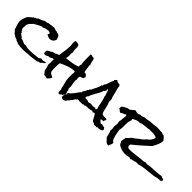

<svg xmlns="http://www.w3.org/2000/svg" viewBox="162 -1873 3022 3022"><g transform="rotate(45 1673.5 -361.5)"><path d="M745.1 -175.8Q745.1 -166 739.7 -159.7Q734.4 -153.3 727.1 -148.4Q719.7 -143.6 712.4 -139.6Q705.1 -135.7 699.2 -129.9Q695.3 -126 693.8 -120.6Q692.4 -115.2 688.5 -113.3Q682.6 -108.4 675.8 -107.4Q668.9 -106.4 661.6 -105Q654.3 -103.5 647.5 -101.1Q640.6 -98.6 635.7 -91.8Q589.8 -86.9 545.4 -79.1Q501 -71.3 454.1 -71.3Q445.3 -71.3 435.1 -69.8Q424.8 -68.4 416 -67.4Q395.5 -65.4 375.5 -64.5Q355.5 -63.5 335 -63.5Q306.6 -63.5 278.3 -65.9Q250 -68.4 222.7 -74.2Q215.8 -79.1 207 -82Q198.2 -85 189 -87.9Q179.7 -90.8 171.9 -94.7Q164.1 -98.6 160.2 -106.4Q145.5 -107.4 134.3 -112.3Q123 -117.2 113.8 -123.5Q104.5 -129.9 94.7 -136.7Q85 -143.6 72.3 -148.4Q62.5 -162.1 52.2 -175.3Q42 -188.5 27.3 -197.3Q24.4 -215.8 18.1 -234.4Q11.7 -252.9 5.4 -271Q-1 -289.1 -5.4 -307.6Q-9.8 -326.2 -9.8 -345.7Q-9.8 -359.4 -5.9 -378.9Q-2 -398.4 4.4 -418.5Q10.7 -438.5 19.5 -456.1Q28.3 -473.6 37.1 -484.4Q40 -487.3 43.9 -489.3Q47.9 -491.2 50.8 -495.1Q59.6 -504.9 69.3 -511.2Q79.1 -517.6 89.8 -526.4Q93.8 -530.3 96.2 -535.2Q98.6 -540 103.5 -543.9Q106.4 -545.9 111.8 -544.9Q117.2 -543.9 121.1 -546.9Q125 -549.8 125 -553.7Q125 -557.6 127.9 -560.5Q128.9 -561.5 133.8 -561Q138.7 -560.5 139.6 -560.5Q146.5 -560.5 155.3 -569.8Q164.1 -579.1 169.9 -582Q176.8 -585.9 183.6 -587.4Q190.4 -588.9 198.2 -592.8Q209 -598.6 219.2 -602.1Q229.5 -605.5 240.2 -610.4Q246.1 -612.3 251 -617.2Q255.9 -622.1 260.7 -624Q269.5 -627 279.8 -628.4Q290 -629.9 299.3 -631.3Q308.6 -632.8 317.9 -635.3Q327.1 -637.7 335 -644.5H342.8Q360.4 -644.5 377 -649.4Q393.6 -654.3 411.1 -654.3Q416 -654.3 425.8 -652.3Q433.6 -657.2 443.4 -657.2Q460 -657.2 476.6 -648.9Q493.2 -640.6 510.7 -640.6H516.6Q520.5 -640.6 524.4 -641.6Q535.2 -630.9 550.3 -629.9Q565.4 -628.9 576.2 -621.1Q583 -615.2 587.4 -607.4Q591.8 -599.6 594.7 -590.8L600.6 -573.2Q603.5 -564.5 608.4 -557.6Q603.5 -522.5 579.6 -501.5Q555.7 -480.5 519.5 -480.5Q505.9 -480.5 496.6 -483.9Q487.3 -487.3 480 -491.2Q472.7 -495.1 464.8 -499Q457 -502.9 447.3 -504.9Q458 -524.4 460.9 -546.9Q450.2 -551.8 439.5 -553.7Q428.7 -555.7 418.9 -560.5Q392.6 -553.7 367.7 -551.3Q342.8 -548.8 321.3 -530.3Q316.4 -531.2 311 -532.2Q305.7 -533.2 300.8 -533.2Q294.9 -533.2 277.3 -524.9Q259.8 -516.6 239.7 -505.9Q219.7 -495.1 201.7 -484.4Q183.6 -473.6 176.8 -469.7Q168.9 -464.8 163.1 -458Q157.2 -451.2 151.4 -443.8Q145.5 -436.5 139.6 -430.2Q133.8 -423.8 125 -420.9Q123 -410.2 118.2 -402.3Q113.3 -394.5 107.4 -385.7Q106.4 -368.2 104 -350.6Q101.6 -333 101.6 -315.4V-302.7Q101.6 -296.9 103.5 -292Q113.3 -279.3 119.6 -263.7Q126 -248 141.6 -242.2Q142.6 -238.3 141.1 -237.3Q139.6 -236.3 138.7 -232.4Q144.5 -221.7 153.8 -215.3Q163.1 -209 172.9 -202.6Q182.6 -196.3 191.4 -189.5Q200.2 -182.6 205.1 -171.9Q219.7 -171.9 232.9 -167Q246.1 -162.1 258.3 -156.2Q270.5 -150.4 281.7 -145.5Q293 -140.6 304.7 -140.6Q315.4 -140.6 324.2 -143.6Q349.6 -135.7 375.5 -132.3Q401.4 -128.9 427.7 -128.9Q460 -128.9 492.2 -132.8Q524.4 -136.7 556.6 -139.6Q568.4 -141.6 579.1 -141.6Q589.8 -141.6 600.6 -143.6Q614.3 -145.5 626.5 -156.2Q638.7 -167 650.4 -171.9Q661.1 -165 675.8 -165Q692.4 -165 708 -170.4Q723.6 -175.8 740.2 -175.8Z M1346.7 -456.1Q1342.8 -446.3 1338.9 -437.5Q1335 -428.7 1333 -418Q1326.2 -413.1 1317.9 -410.6Q1309.6 -408.2 1300.8 -405.8Q1292 -403.3 1284.7 -399.9Q1277.3 -396.5 1273.4 -389.6Q1270.5 -375 1270.5 -362.3Q1270.5 -345.7 1276.4 -334Q1273.4 -325.2 1272.5 -315.4Q1271.5 -305.7 1271.5 -296.9Q1271.5 -264.6 1279.3 -232.9Q1287.1 -201.2 1288.1 -168.9Q1288.1 -164.1 1287.1 -158.2Q1286.1 -152.3 1286.1 -147.5Q1286.1 -127 1301.8 -120.1Q1298.8 -115.2 1298.8 -111.3Q1298.8 -103.5 1300.8 -97.7Q1302.7 -91.8 1301.8 -85Q1306.6 -75.2 1311.5 -67.9Q1316.4 -60.5 1318.4 -49.8Q1311.5 -36.1 1301.8 -24.9Q1292 -13.7 1288.1 2.9Q1284.2 2 1279.3 2Q1272.5 2 1268.6 4.9Q1264.6 7.8 1262.2 12.2Q1259.8 16.6 1256.8 21Q1253.9 25.4 1249 27.3H1246.1Q1241.2 28.3 1237.8 26.9Q1234.4 25.4 1231.4 25.4Q1229.5 25.4 1223.6 27.3Q1215.8 17.6 1212.9 4.4Q1210 -8.8 1210 -21.5Q1210 -35.2 1213.9 -45.9Q1203.1 -54.7 1200.7 -72.3Q1198.2 -89.8 1195.3 -101.6Q1187.5 -137.7 1177.2 -171.9Q1167 -206.1 1165 -242.2Q1164.1 -255.9 1164.1 -268.6V-319.3Q1164.1 -332 1165 -343.8Q1165 -352.5 1166.5 -360.8Q1168 -369.1 1168 -377.9Q1168 -389.6 1160.2 -400.4Q1090.8 -397.5 1028.8 -375.5Q966.8 -353.5 905.3 -323.2Q901.4 -300.8 900.4 -279.3Q899.4 -257.8 899.4 -235.4V-192.4Q899.4 -168 901.4 -151.4Q906.2 -123 930.2 -107.9Q954.1 -92.8 978.5 -85Q977.5 -70.3 972.7 -60.1Q967.8 -49.8 960.4 -41.5Q953.1 -33.2 944.3 -25.4Q935.5 -17.6 926.8 -7.8Q918.9 -12.7 911.1 -14.6Q903.3 -16.6 894.5 -17.1Q885.7 -17.6 877 -18.6Q868.2 -19.5 859.4 -22.5L837.9 -51.8Q827.1 -66.4 814.5 -81.1V-89.8Q814.5 -116.2 804.7 -140.6Q794.9 -165 790 -190.4Q793 -199.2 793.9 -208Q794.9 -216.8 794.9 -226.6Q794.9 -246.1 793.5 -264.6Q792 -283.2 793.9 -301.8H789.1Q780.3 -301.8 770.5 -297.4Q760.7 -293 751.5 -287.6Q742.2 -282.2 733.9 -277.8Q725.6 -273.4 719.7 -273.4Q716.8 -273.4 713.9 -274.4Q710.9 -275.4 707 -275.4Q702.1 -275.4 695.3 -271.5Q688.5 -267.6 680.2 -263.2Q671.9 -258.8 663.1 -254.9Q654.3 -251 645.5 -251Q631.8 -251 618.2 -262.7Q616.2 -270.5 616.7 -277.3Q617.2 -284.2 617.2 -292Q617.2 -299.8 614.3 -308.6Q621.1 -321.3 632.3 -328.6Q643.6 -335.9 655.8 -342.3Q668 -348.6 680.7 -355Q693.4 -361.3 702.1 -372.1H708Q721.7 -372.1 732.9 -377.9Q744.1 -383.8 758.8 -382.8Q763.7 -384.8 765.6 -397.5L769.5 -396.5Q791 -396.5 807.6 -411.1Q818.4 -471.7 825.2 -533.2Q832 -594.7 832 -656.2Q832 -662.1 828.1 -668Q826.2 -675.8 826.2 -682.6V-697.3Q826.2 -708 827.1 -719.7Q828.1 -731.4 832 -743.2Q841.8 -749 852.5 -749Q865.2 -749 877.4 -745.6Q889.6 -742.2 901.4 -740.2Q910.2 -731.4 914.6 -720.7Q918.9 -710 919.9 -698.7Q920.9 -687.5 920.4 -676.3Q919.9 -665 919.9 -654.3Q919.9 -632.8 924.8 -612.3Q929.7 -591.8 929.7 -572.3Q929.7 -567.4 926.3 -564.9Q922.9 -562.5 922.9 -551.8Q922.9 -541 924.8 -529.3Q926.8 -517.6 926.8 -505.9Q926.8 -492.2 922.9 -477.5Q918.9 -462.9 916 -449.2Q974.6 -454.1 1036.1 -463.9Q1097.7 -473.6 1153.3 -495.1Q1154.3 -497.1 1154.3 -501Q1154.3 -506.8 1153.3 -512.7Q1152.3 -518.6 1152.3 -525.4Q1152.3 -537.1 1160.2 -543.9Q1155.3 -571.3 1153.3 -598.6Q1151.4 -626 1151.4 -653.3V-709Q1151.4 -736.3 1150.4 -763.7Q1158.2 -768.6 1167 -768.6Q1177.7 -768.6 1187 -763.2Q1196.3 -757.8 1209 -757.8Q1217.8 -757.8 1223.6 -760.7Q1234.4 -751 1238.3 -735.4Q1242.2 -719.7 1245.1 -703.1Q1248 -686.5 1251.5 -670.4Q1254.9 -654.3 1265.6 -644.5L1266.6 -641.6Q1266.6 -637.7 1262.7 -635.7Q1258.8 -633.8 1258.8 -627.9V-624Q1262.7 -608.4 1264.6 -591.8Q1266.6 -575.2 1268.1 -558.1Q1269.5 -541 1272.5 -524.9Q1275.4 -508.8 1283.2 -495.1Q1288.1 -496.1 1295.9 -496.1Q1315.4 -496.1 1326.7 -482.9Q1337.9 -469.7 1346.7 -456.1Z M2135.7 -71.3Q2132.8 -57.6 2123.5 -49.3Q2114.3 -41 2101.6 -36.1Q2088.9 -31.2 2075.7 -29.8Q2062.5 -28.3 2051.8 -28.3Q2046.9 -28.3 2042.5 -28.8Q2038.1 -29.3 2033.2 -29.3Q2028.3 -29.3 2028.3 -24.4Q2028.3 -19.5 2023.4 -17.6Q2018.6 -19.5 2013.7 -20.5Q2008.8 -21.5 2003.9 -21.5Q1997.1 -21.5 1990.7 -20.5Q1984.4 -19.5 1978.5 -19.5Q1970.7 -19.5 1967.3 -21.5Q1963.9 -23.4 1961.4 -25.9Q1959 -28.3 1956.5 -31.2Q1954.1 -34.2 1949.2 -36.1Q1942.4 -39.1 1938 -37.1Q1933.6 -35.2 1924.8 -43Q1913.1 -52.7 1904.8 -66.9Q1896.5 -81.1 1888.7 -96.7Q1880.9 -112.3 1872.1 -127.9Q1863.3 -143.6 1851.6 -155.3H1843.8Q1826.2 -155.3 1819.3 -140.6Q1814.5 -143.6 1809.6 -147.9Q1804.7 -152.3 1798.8 -155.3Q1776.4 -148.4 1752 -143.6Q1727.5 -138.7 1703.1 -138.7H1689.5Q1683.6 -138.7 1676.8 -140.6Q1667 -136.7 1659.2 -131.3Q1651.4 -126 1641.6 -126Q1635.7 -126 1627.9 -129.9Q1622.1 -129.9 1622.6 -125Q1623 -120.1 1616.2 -120.1H1607.4Q1593.8 -120.1 1580.6 -119.1Q1567.4 -118.2 1553.7 -118.2Q1535.2 -118.2 1515.6 -123Q1510.7 -120.1 1504.9 -120.1Q1501 -118.2 1499 -113.8Q1497.1 -109.4 1495.1 -106Q1493.2 -102.5 1489.7 -100.1Q1486.3 -97.7 1480.5 -98.6Q1478.5 -86.9 1470.7 -80.1Q1462.9 -73.2 1462.9 -59.6Q1452.1 -53.7 1445.3 -44.9Q1438.5 -36.1 1431.6 -26.4Q1424.8 -16.6 1417.5 -7.8Q1410.2 1 1399.4 5.9Q1394.5 11.7 1396.5 24.4Q1385.7 33.2 1370.1 40Q1354.5 46.9 1340.8 46.9Q1312.5 46.9 1301.8 16.6Q1301.8 6.8 1303.2 -4.4Q1304.7 -15.6 1307.6 -25.9Q1310.5 -36.1 1316.4 -44.4Q1322.3 -52.7 1333 -56.6Q1333 -65.4 1327.1 -68.8Q1321.3 -72.3 1322.3 -81.1Q1348.6 -93.8 1368.2 -114.3Q1387.7 -134.8 1403.8 -157.7Q1419.9 -180.7 1436.5 -204.1Q1453.1 -227.5 1473.6 -246.1V-266.6Q1502.9 -297.9 1511.7 -336.9Q1522.5 -338.9 1525.9 -346.7Q1529.3 -354.5 1529.3 -365.2Q1534.2 -365.2 1535.6 -369.6Q1537.1 -374 1543.9 -372.1Q1552.7 -395.5 1563.5 -415Q1574.2 -434.6 1585 -454.6Q1595.7 -474.6 1604 -496.1Q1612.3 -517.6 1616.2 -543.9Q1629.9 -544.9 1631.3 -557.1Q1632.8 -569.3 1634.8 -579.1Q1649.4 -592.8 1656.7 -611.3Q1664.1 -629.9 1669.9 -649.9Q1675.8 -669.9 1683.1 -689.9Q1690.4 -710 1704.1 -725.6V-728.5Q1704.1 -733.4 1700.2 -734.9Q1696.3 -736.3 1696.3 -741.2Q1697.3 -742.2 1697.3 -743.2Q1709 -748 1714.8 -759.3Q1720.7 -770.5 1732.4 -775.4Q1752.9 -758.8 1768.6 -755.4Q1784.2 -752 1809.6 -750Q1822.3 -736.3 1823.7 -717.3Q1825.2 -698.2 1830.1 -679.7Q1837.9 -648.4 1847.2 -618.7Q1856.4 -588.9 1861.3 -557.6Q1864.3 -539.1 1872.1 -522.5Q1879.9 -505.9 1882.8 -488.3Q1884.8 -474.6 1882.8 -457.5Q1880.9 -440.4 1886.7 -427.7L1893.6 -412.1Q1898.4 -401.4 1901.9 -389.6Q1905.3 -377.9 1908.2 -366.2Q1916 -336.9 1922.4 -303.2Q1928.7 -269.5 1942.4 -242.2Q1947.3 -232.4 1957.5 -228.5Q1967.8 -224.6 1980.5 -223.1Q1993.2 -221.7 2005.4 -222.2Q2017.6 -222.7 2026.4 -222.7H2036.1Q2042 -222.7 2047.9 -220.7Q2051.8 -212.9 2051.8 -207Q2051.8 -195.3 2043.9 -188.5Q2036.1 -181.6 2036.1 -172.9Q2036.1 -168 2040 -162.1Q2036.1 -163.1 2028.3 -163.1Q2005.9 -163.1 1984.4 -155.3Q1992.2 -138.7 2005.4 -127.4Q2018.6 -116.2 2033.2 -106.4Q2043 -114.3 2053.7 -114.3Q2065.4 -114.3 2075.7 -108.9Q2085.9 -103.5 2097.7 -103.5Q2106.4 -103.5 2110.4 -106.4Q2118.2 -97.7 2123 -88.4Q2127.9 -79.1 2135.7 -71.3ZM1830.1 -227.5Q1828.1 -244.1 1823.7 -251.5Q1819.3 -258.8 1816.4 -269.5Q1812.5 -283.2 1811 -298.8Q1809.6 -314.5 1806.6 -329.1Q1799.8 -362.3 1791.5 -395.5Q1783.2 -428.7 1770.5 -460Q1774.4 -465.8 1774.4 -470.7V-473.6Q1765.6 -483.4 1761.7 -497.6Q1757.8 -511.7 1754.4 -525.9Q1751 -540 1745.6 -552.2Q1740.2 -564.5 1728.5 -572.3Q1725.6 -566.4 1725.6 -558.6Q1725.6 -551.8 1727.1 -545.9Q1728.5 -540 1728.5 -533.2Q1718.8 -528.3 1714.4 -518.1Q1710 -507.8 1700.2 -502Q1692.4 -470.7 1677.7 -442.9Q1663.1 -415 1647 -387.7Q1630.9 -360.4 1616.2 -332.5Q1601.6 -304.7 1592.8 -274.4Q1580.1 -265.6 1575.7 -252Q1571.3 -238.3 1571.3 -224.6Q1580.1 -219.7 1591.3 -219.2Q1602.5 -218.8 1613.3 -218.8Q1624 -218.8 1633.8 -216.8Q1643.6 -214.8 1651.4 -207Q1664.1 -210.9 1679.2 -212.4Q1694.3 -213.9 1704.1 -220.7Q1723.6 -213.9 1746.1 -213.9Q1757.8 -213.9 1769 -215.8Q1780.3 -217.8 1791 -220.7Q1799.8 -218.8 1804.7 -214.4Q1809.6 -210 1819.3 -210.9Q1824.2 -214.8 1825.2 -219.2Q1826.2 -223.6 1830.1 -227.5Z M3357.4 -169.9Q3355.5 -155.3 3347.2 -147.5Q3338.9 -139.6 3328.1 -132.8Q3323.2 -133.8 3318.8 -134.3Q3314.5 -134.8 3309.6 -134.8Q3279.3 -135.7 3252.4 -127Q3225.6 -118.2 3197.3 -114.3Q3187.5 -112.3 3179.2 -112.8Q3170.9 -113.3 3162.1 -111.3Q3130.9 -106.4 3095.7 -103.5Q3060.5 -100.6 3025.4 -96.2Q2990.2 -91.8 2956.5 -85.4Q2922.9 -79.1 2893.6 -67.4Q2890.6 -69.3 2887.7 -71.8Q2884.8 -74.2 2880.9 -74.2Q2871.1 -74.2 2862.3 -71.3Q2853.5 -68.4 2844.7 -69.3Q2835 -63.5 2823.7 -61Q2812.5 -58.6 2801.3 -57.1Q2790 -55.7 2779.3 -52.7Q2768.6 -49.8 2758.8 -42Q2751 -45.9 2739.7 -46.4Q2728.5 -46.9 2724.6 -53.7Q2702.1 -43 2677.2 -40Q2652.3 -37.1 2627 -38.1Q2610.4 -39.1 2588.9 -43Q2567.4 -46.9 2545.9 -54.2Q2524.4 -61.5 2505.9 -71.8Q2487.3 -82 2477.5 -96.7Q2470.7 -106.4 2467.8 -118.2Q2464.8 -129.9 2454.1 -135.7Q2457 -158.2 2460.9 -179.7Q2464.8 -201.2 2468.8 -223.6Q2488.3 -240.2 2505.9 -258.8Q2523.4 -277.3 2539.1 -297.9Q2557.6 -306.6 2573.7 -319.3Q2589.8 -332 2606 -345.2Q2622.1 -358.4 2638.2 -371.1Q2654.3 -383.8 2672.9 -393.6Q2675.8 -400.4 2681.2 -404.8Q2686.5 -409.2 2692.4 -413.6Q2698.2 -418 2703.1 -423.3Q2708 -428.7 2710 -436.5Q2744.1 -457 2769.5 -488.3Q2794.9 -519.5 2802.7 -558.6Q2786.1 -572.3 2765.1 -576.7Q2744.1 -581.1 2721.7 -583Q2702.1 -584 2681.2 -583Q2660.2 -582 2638.7 -584Q2617.2 -577.1 2594.2 -575.2Q2571.3 -573.2 2548.8 -571.8Q2526.4 -570.3 2504.4 -565.9Q2482.4 -561.5 2461.9 -549.8Q2458 -549.8 2454.6 -550.8Q2451.2 -551.8 2447.3 -551.8Q2416 -552.7 2388.7 -539.6Q2361.3 -526.4 2335 -513.7Q2333 -509.8 2333 -507.8Q2333 -502 2335.4 -496.6Q2337.9 -491.2 2337.9 -485.4Q2336.9 -484.4 2336.9 -483.4Q2336.9 -482.4 2335.9 -481.4Q2335 -476.6 2333.5 -472.7Q2332 -468.8 2330.1 -463.9Q2319.3 -432.6 2318.4 -402.3Q2317.4 -377 2318.4 -352.5Q2319.3 -328.1 2318.4 -302.7Q2316.4 -271.5 2308.6 -244.1Q2313.5 -220.7 2317.4 -194.8Q2321.3 -168.9 2327.1 -143.6Q2333 -118.2 2341.3 -94.2Q2349.6 -70.3 2363.3 -48.8Q2362.3 -46.9 2364.3 -45.9Q2366.2 -44.9 2368.2 -44.9H2376Q2380.9 -44.9 2379.9 -41Q2381.8 -38.1 2382.8 -35.6Q2383.8 -33.2 2386.7 -31.2Q2388.7 -28.3 2386.7 -23.4Q2385.7 -3.9 2377 12.7Q2368.2 29.3 2366.2 48.8Q2354.5 51.8 2344.7 51.8Q2328.1 50.8 2315.4 42.5Q2302.7 34.2 2292 22.5Q2281.2 10.7 2271.5 -1.5Q2261.7 -13.7 2250 -22.5Q2243.2 -49.8 2236.8 -83Q2230.5 -116.2 2215.8 -139.6Q2219.7 -148.4 2219.7 -161.1Q2220.7 -180.7 2216.3 -199.7Q2211.9 -218.8 2213.9 -238.3Q2213.9 -249 2216.3 -259.8Q2218.8 -270.5 2219.7 -281.2Q2220.7 -297.9 2216.3 -313.5Q2211.9 -329.1 2212.9 -345.7Q2213.9 -353.5 2216.3 -360.8Q2218.8 -368.2 2223.6 -374Q2218.8 -385.7 2220.7 -396.5Q2221.7 -413.1 2224.6 -427.7Q2227.5 -442.4 2228.5 -457Q2228.5 -464.8 2227.5 -472.2Q2226.6 -479.5 2224.6 -486.3L2215.8 -489.3Q2210 -489.3 2204.6 -486.3Q2199.2 -483.4 2195.3 -479.5Q2191.4 -475.6 2188.5 -473.1Q2185.5 -470.7 2182.6 -470.7Q2180.7 -470.7 2178.2 -471.2Q2175.8 -471.7 2173.8 -471.7Q2171.9 -471.7 2166.5 -467.8Q2161.1 -463.9 2153.8 -459.5Q2146.5 -455.1 2139.6 -450.7Q2132.8 -446.3 2128.9 -445.3Q2118.2 -447.3 2111.8 -452.6Q2105.5 -458 2100.1 -463.4Q2094.7 -468.8 2088.9 -473.1Q2083 -477.5 2074.2 -476.6Q2071.3 -482.4 2070.8 -489.3Q2070.3 -496.1 2071.3 -502.9V-518.6Q2078.1 -531.2 2089.4 -539.6Q2100.6 -547.9 2113.3 -553.7L2138.7 -565.4Q2151.4 -571.3 2162.1 -580.1H2170.9Q2188.5 -579.1 2201.7 -586.9Q2214.8 -594.7 2226.6 -605Q2238.3 -615.2 2250.5 -626Q2262.7 -636.7 2277.3 -642.6Q2288.1 -637.7 2299.8 -634.3Q2311.5 -630.9 2324.2 -629.9Q2336.9 -629.9 2350.6 -633.8Q2364.3 -637.7 2372.1 -648.4Q2377 -646.5 2380.4 -646Q2383.8 -645.5 2388.7 -645.5Q2403.3 -644.5 2418 -649.9Q2432.6 -655.3 2446.3 -663.1Q2465.8 -662.1 2484.9 -665.5Q2503.9 -668.9 2522.9 -672.9Q2542 -676.8 2561 -680.2Q2580.1 -683.6 2599.6 -682.6Q2631.8 -681.6 2663.1 -688.5Q2694.3 -695.3 2726.6 -693.4Q2749 -692.4 2771 -689.9Q2793 -687.5 2815.4 -688.5Q2828.1 -682.6 2838.4 -678.2Q2848.6 -673.8 2864.3 -675.8Q2895.5 -649.4 2920.9 -614.3V-597.7Q2919.9 -575.2 2913.1 -553.7Q2906.2 -532.2 2897 -511.2Q2887.7 -490.2 2877 -470.2Q2866.2 -450.2 2856.4 -430.7Q2793 -373 2729.5 -316.4Q2666 -259.8 2598.6 -207Q2596.7 -197.3 2593.3 -189.5Q2589.8 -181.6 2588.9 -172.9Q2588.9 -168 2589.8 -165Q2596.7 -163.1 2602.1 -157.7Q2607.4 -152.3 2605.5 -143.6H2614.3Q2619.1 -143.6 2619.1 -139.6L2634.8 -138.7Q2671.9 -136.7 2709 -140.6Q2746.1 -144.5 2783.7 -149.4Q2821.3 -154.3 2858.4 -158.7Q2895.5 -163.1 2932.6 -164.1Q2941.4 -167 2951.2 -168.9Q2960.9 -170.9 2968.8 -176.8H2971.7Q2978.5 -176.8 2981.9 -172.9Q2985.4 -168.9 2992.2 -168Q2997.1 -168 3002.4 -169.9Q3007.8 -171.9 3013.7 -172.9Q3027.3 -176.8 3042.5 -177.7Q3057.6 -178.7 3072.3 -180.7Q3128.9 -185.5 3184.6 -187Q3240.2 -188.5 3295.9 -201.2Q3300.8 -194.3 3309.6 -191.9Q3318.4 -189.5 3328.1 -187Q3337.9 -184.6 3346.2 -181.6Q3354.5 -178.7 3357.4 -169.9Z"/></g></svg>

Font: Rock Salt
Style: Regular
Weight: 400
Version: Version 1.001